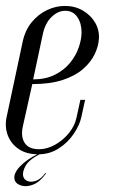

<svg xmlns="http://www.w3.org/2000/svg" viewBox="-32 -520 385 653"><path d="M122.4 68.5 124.8 69.5Q104.2 98.2 82.1 107.3Q59.9 116.4 42.2 111.6Q24.6 106.9 19.2 95.5Q14.2 84.2 18.9 71.6Q23.6 59 35.7 46.3Q47.8 33.6 63.9 22.6Q80.1 11.5 98.5 3H105.6Q66.1 23.2 54.6 44.6Q43.1 66 47.2 80.4Q50.4 91.5 62.6 96.1Q74.8 100.6 91.1 94.6Q107.4 88.6 122.4 68.5ZM-9.5 -122 44.4 -374.8Q52.9 -416.8 75.8 -444.4Q98.8 -472.1 128.3 -485.9Q157.9 -499.8 189 -499.8Q223 -499.8 249.9 -484Q276.8 -468.2 291.5 -443.1Q306.2 -417.9 304.4 -388.6Q302.9 -362.4 290 -335.6Q277.1 -308.8 250.8 -285.6Q224.5 -262.4 181.8 -248.2Q139.1 -234 77.8 -234L46 -91.6Q37.8 -56.1 51.7 -34.3Q65.6 -12.5 100.6 -12.5Q128.1 -12.5 155.4 -27.8Q182.6 -43 202.4 -67.4Q222.2 -91.8 228 -119.1L241.4 -180.4H257.4L244.4 -120.6Q238.6 -94.2 218.7 -64.7Q198.8 -35.1 167.8 -15.2Q136.8 4.8 98.1 4.8Q58.6 4.8 32.3 -12.7Q6 -30.1 -5.3 -59.2Q-16.6 -88.4 -9.5 -122ZM80.8 -250Q122.9 -250 154.2 -265.6Q185.5 -281.1 205.7 -305.7Q225.9 -330.2 235.6 -358.2Q245.4 -386.1 245.4 -410.5Q245.4 -441 230.8 -462.2Q216.1 -483.4 190 -483.4Q165.1 -483.4 143.2 -462.2Q121.4 -441 113.4 -403Z"/></svg>

Font: Emberly Black
Style: Italic
Weight: 900
Italic angle: -12°
Designer: Rajesh Rajput
Foundry: Rajesh Rajput
Version: Version 1.000